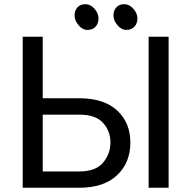

<svg xmlns="http://www.w3.org/2000/svg" viewBox="-20 -884 905 904"><path d="M352.5 0H86.9V-710.9H181.2V-421.4H354.5Q470.2 -420.9 532 -363.5Q593.8 -306.2 593.8 -212.4Q593.8 -118.7 531.5 -59.3Q469.2 0 352.5 0ZM773.9 -710.9V0H679.7V-710.9ZM181.2 -76.7H352.5Q430.7 -76.7 465.3 -118.2Q500 -159.7 500 -213.4Q500 -266.6 465.3 -305.4Q430.7 -344.2 352.5 -344.2H181.2ZM429.9 -758.3Q416 -743.2 392.1 -743.2Q368.2 -743.2 349.6 -765.6Q331.1 -788.1 331.1 -811Q331.1 -834 344.5 -849.1Q357.9 -864.3 382.1 -864.3Q406.2 -864.3 425 -842.8Q443.8 -821.3 443.8 -797.4Q443.8 -773.4 429.9 -758.3ZM613 -758.3Q599.1 -743.2 575.2 -743.2Q551.3 -743.2 532.7 -765.6Q514.2 -788.1 514.2 -811Q514.2 -834 527.6 -849.1Q541 -864.3 564.9 -864.3Q588.9 -864.3 607.9 -842.8Q627 -821.3 627 -797.4Q627 -773.4 613 -758.3Z"/></svg>

Font: LXGW WenKai Screen
Style: Regular
Weight: 400
Designer: LXGW / Fontworks Inc.
Foundry: LXGW / Fontworks Inc.
Version: Version 1.510;January 18,2025